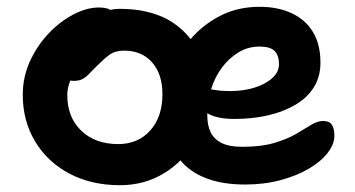

<svg xmlns="http://www.w3.org/2000/svg" viewBox="-20 -533 1045 565"><path d="M333 12Q249 12 184.5 -22Q120 -56 83.5 -116.5Q47 -177 47 -254Q47 -307 68.5 -353.5Q90 -400 124 -435.5Q158 -471 197 -491Q236 -511 271 -511Q286 -511 299 -507Q301 -505 304 -504Q318 -507 333 -507Q413 -507 471 -477Q513 -454 541 -418Q577 -460 627 -486Q679 -513 744 -513Q797 -513 837.5 -494.5Q878 -476 900.5 -439.5Q923 -403 923 -349Q923 -307 903.5 -276Q884 -245 849 -224.5Q814 -204 768.5 -193.5Q723 -183 670 -183Q617 -183 590 -200Q590 -196 590 -193Q590 -165 599.5 -144.5Q609 -124 631.5 -112.5Q654 -101 693 -101Q749 -101 787.5 -112.5Q826 -124 851.5 -139Q877 -154 895.5 -165.5Q914 -177 931 -177Q949 -177 956.5 -166Q964 -155 964 -133Q964 -109 944.5 -83.5Q925 -58 889.5 -37Q854 -16 806 -3Q758 10 702 10Q639 10 593.5 -6Q548 -22 519 -52Q515 -56 511 -61Q490 -40 464 -24Q406 12 333 12ZM187 -296Q178 -275 178 -253Q178 -188 219 -148.5Q260 -109 328 -109Q386 -109 422 -149Q458 -189 458 -256Q458 -315 427.5 -349.5Q397 -384 345 -384Q319 -384 302.5 -372Q286 -360 266 -340Q251 -325 241.5 -315Q232 -305 222 -300Q212 -295 197 -295Q192 -295 187 -296ZM601 -270Q608 -269 615 -268Q630 -265 657 -265Q696 -265 728.5 -275Q761 -285 781 -303Q801 -321 801 -344Q801 -370 788 -383Q775 -396 744 -396Q710 -396 682 -379Q654 -362 633 -334Q612 -306 601 -270Z"/></svg>

Font: Shantell Sans Light SemiBold
Style: Regular
Weight: 600
Version: Version 1.008;[ac192a2d6]